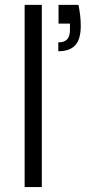

<svg xmlns="http://www.w3.org/2000/svg" viewBox="-20 -760 356 780"><path d="M298.8 -740.2Q308.1 -695.3 308.1 -654.8Q308.1 -600.1 285.4 -575.9Q262.7 -551.8 216.8 -551.8V-587.9Q242.2 -587.9 253.2 -600.6Q264.2 -613.3 264.2 -639.2V-664.1H217.8V-740.2ZM80.1 0V-740.2H149.9V0Z"/></svg>

Font: PoppinsZ Light
Style: Regular
Weight: 300
Designer: Ninad Kale (Devanagari), Jonny Pinhorn (Latin)
Foundry: Indian Type Foundry
Version: Version 3.002;FEAKit 1.0